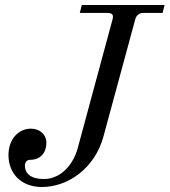

<svg xmlns="http://www.w3.org/2000/svg" viewBox="-20 -732 680 770"><path d="M14 -110C14 -38 63 18 148 18C252 18 360 -56 395 -185L522 -653C527 -672 538 -680 556 -680H632L640 -712H308L300 -680H412C426 -680 433 -675 433 -665C433 -661 432 -657 431 -653L292 -139C275 -74 225 -14 156 -14C105 -14 80 -35 80 -68C80 -80 87 -91 100 -91C144 -91 166 -121 166 -159C166 -193 139 -216 104 -216C55 -216 14 -175 14 -110Z"/></svg>

Font: Old Standard
Style: Italic
Weight: 400
Italic angle: -15.2°
Designer: Alexey Kryukov <alexios@thessalonica.org.ru>
Version: Version 2.0